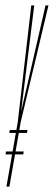

<svg xmlns="http://www.w3.org/2000/svg" viewBox="-38 -695 200 715"><path d="M-3.5 -200 -1.5 -211H23L28 -239L78.5 -675H89.5L40.5 -278.5L131.5 -675H142.5L39 -240L34 -211H64.5L62.5 -200H32L20 -131H50.5L48.5 -120H18L-3 0H-14L7 -120H-17.5L-15.5 -131H9L21 -200Z"/></svg>

Font: Anybody UltraCondensed Thin
Style: Italic
Weight: 100
Width: 1
Italic angle: -10°
Designer: Tyler Finck
Foundry: Etcetera Type Company
Version: Version 1.010; ttfautohint (v1.8.3) -l 8 -r 50 -G 200 -x 14 